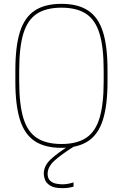

<svg xmlns="http://www.w3.org/2000/svg" viewBox="-20 -760 640 1000"><path d="M305 220Q263 220 242 207Q221 194 214.5 176.5Q208 159 208 145Q208 103 245 69Q282 35 345 -4L370 0Q301 43 264.5 76Q228 109 228 145Q228 168 240 180Q252 192 270 196Q288 200 305 200Q320 200 335.5 197Q351 194 363 190V212Q350 216 335 218Q320 220 305 220ZM300 10Q214 10 161 -25Q108 -60 84 -136Q60 -212 60 -335V-395Q60 -519 84 -594.5Q108 -670 161 -705Q214 -740 300 -740Q386 -740 439 -705Q492 -670 516 -594.5Q540 -519 540 -395V-335Q540 -212 516 -136Q492 -60 439 -25Q386 10 300 10ZM300 -10Q380 -10 428.5 -42Q477 -74 498.5 -145.5Q520 -217 520 -335V-395Q520 -513 498.5 -584.5Q477 -656 428.5 -688Q380 -720 300 -720Q220 -720 171.5 -688Q123 -656 101.5 -584.5Q80 -513 80 -395V-335Q80 -217 101.5 -145.5Q123 -74 171.5 -42Q220 -10 300 -10Z"/></svg>

Font: M PLUS Code Latin Expanded Thin
Style: Regular
Weight: 250
Width: 7
Designer: Coji Morishita
Foundry: UNDERFOREST DESIGN
Version: Version 1.002; ttfautohint (v1.8.3)